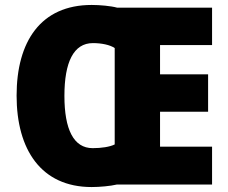

<svg xmlns="http://www.w3.org/2000/svg" viewBox="-20 -745 921 775"><path d="M350 -725C144 -725 47 -577 47 -359C47 -141 146 10 350 10C382 10 426 6 451 0H836V-153H626V-294H820V-445H626V-563H836V-714H453C428 -721 383 -725 350 -725ZM355 -571C390 -571 424 -564 443 -551V-162C423 -152 389 -147 354 -147C277 -147 240 -223 240 -358C240 -494 277 -571 355 -571Z"/></svg>

Font: Noto Sans Gujarati UI SemiCondensed Black
Style: Regular
Weight: 900
Width: 4
Designer: Jelle Bosma - Monotype Design Team, Universal Thirst
Foundry: Monotype Imaging Inc.
Version: Version 2.106